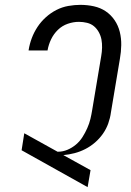

<svg xmlns="http://www.w3.org/2000/svg" viewBox="-20 -763 540 791"><path d="M341 8 69 -144 80 -214 217 -138H220Q239 -138 258 -146Q277 -154 293 -167.5Q309 -181 320 -198.5Q331 -216 339.5 -235Q348 -254 352.5 -273Q357 -292 360 -311L397 -532Q400 -549 400.5 -566.5Q401 -584 398 -600Q395 -616 387 -630.5Q379 -645 367 -655Q355 -665 338.5 -669Q322 -673 305 -673Q282 -673 259 -665Q236 -657 218.5 -640Q201 -623 190.5 -601Q180 -579 176 -556V-555H98V-557Q102 -582 111 -606Q120 -630 134.5 -652Q149 -674 169 -692Q189 -710 212.5 -722Q236 -734 261.5 -738.5Q287 -743 311 -743Q340 -743 367 -737Q394 -731 415.5 -716.5Q437 -702 452 -680Q467 -658 473.5 -631.5Q480 -605 479.5 -577Q479 -549 474 -521L437 -300Q434 -277 426 -254.5Q418 -232 404 -212Q390 -192 371.5 -176Q353 -160 331.5 -149Q310 -138 287 -132Q264 -126 241 -124L353 -62Z"/></svg>

Font: Iosevka Oblique
Style: Regular
Weight: 400
Italic angle: -9°
Monospace: yes
Designer: Belleve Invis
Foundry: Belleve Invis
Version: Version 32.5.0; ttfautohint (v1.8.4)